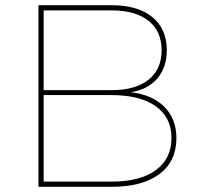

<svg xmlns="http://www.w3.org/2000/svg" viewBox="-20 -719 771 739"><path d="M622 -526Q622 -460 586 -417.5Q550 -375 484 -364Q567 -354 613 -307.5Q659 -261 659 -187Q659 -98 593.5 -49Q528 0 409 0H128V-699H409Q510 -699 566 -653.5Q622 -608 622 -526ZM602 -526Q602 -599 551.5 -639Q501 -679 409 -679H148V-372H409Q501 -372 551.5 -412Q602 -452 602 -526ZM640 -188Q640 -267 579.5 -310Q519 -353 409 -353H148V-20H409Q519 -20 579.5 -64Q640 -108 640 -188Z"/></svg>

Font: Montserrat-Arabic Thin
Style: Regular
Weight: 250
Designer: Mohamed Gaber
Foundry: Kief Type Foundry
Version: Version 5.008